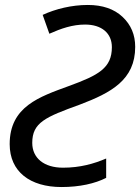

<svg xmlns="http://www.w3.org/2000/svg" viewBox="-20 -744 565 774"><path d="M228 10C301 10 363 -4 408 -27V-105C359 -84 303 -68 234 -68C157 -68 110 -107 110 -168C110 -250 163 -272 301 -322C428 -370 525 -422 525 -555C525 -604 508 -644 474 -676C440 -708 393 -724 334 -724C269 -724 204 -708 152 -684L179 -608C226 -629 272 -645 323 -645C390 -645 431 -610 431 -554C431 -470 378 -441 257 -397C140 -354 19 -315 19 -163C19 -52 101 10 228 10Z"/></svg>

Font: BC Sans
Style: Italic
Weight: 400
Italic angle: -12°
Designer: Monotype Design Team
Designer: Province of B.C.
Foundry: Monotype Imaging Inc.
Version: Version 2.000;GOOG;noto-source:20170915:90ef993387c0